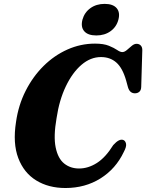

<svg xmlns="http://www.w3.org/2000/svg" viewBox="-20 -932 734 964"><path d="M599.5 -229Q609.5 -225 612.8 -210.5Q616 -196 601.5 -169Q561.5 -84.5 484.5 -36.2Q407.5 12 308.5 12Q224 12 162 -26Q100 -64 71.8 -138.2Q43.5 -212.5 60.5 -320Q72.5 -404.5 108.8 -476Q145 -547.5 198.8 -600.8Q252.5 -654 318.8 -683.5Q385 -713 457 -713Q500.5 -713 526.8 -702.2Q553 -691.5 568.2 -681Q583.5 -670.5 594 -670.5Q605 -670.5 617 -680.8Q629 -691 641.2 -701.5Q653.5 -712 665.5 -712Q678.5 -712 686.5 -703.8Q694.5 -695.5 694.5 -680.5L689 -495.5Q688.5 -479 679.5 -471.2Q670.5 -463.5 657.5 -463.5Q631.5 -463.5 622.5 -494L613.5 -527Q595.5 -590.5 564.2 -618Q533 -645.5 487 -645.5Q434.5 -645.5 389 -606.5Q343.5 -567.5 310.5 -498.5Q277.5 -429.5 264 -339Q248 -247.5 259.5 -191.8Q271 -136 302.2 -111Q333.5 -86 377 -86Q423 -86 466.8 -114Q510.5 -142 548.5 -203.5Q579 -237.5 599.5 -229ZM463.5 -754Q421.5 -754 403 -775.2Q384.5 -796.5 394 -833.5Q404 -869.5 433.8 -891Q463.5 -912.5 505.5 -912.5Q547.5 -912.5 565.8 -891Q584 -869.5 574.5 -833.5Q565 -797 535.2 -775.5Q505.5 -754 463.5 -754Z"/></svg>

Font: Fraunces 72pt Soft
Style: Bold Italic
Weight: 700
Italic angle: -16°
Version: Version 1.000;[b76b70a41]